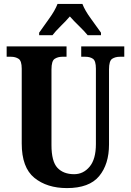

<svg xmlns="http://www.w3.org/2000/svg" viewBox="-20 -951 668 981"><path d="M322 10Q436 10 486.5 -51Q537 -112 537 -213V-596Q537 -640 553 -650.5Q569 -661 593 -661H615V-714H395V-661H416Q440 -661 455 -650.5Q470 -640 470 -600V-215Q470 -138 438 -99.5Q406 -61 359 -61Q304 -61 273.5 -93.5Q243 -126 243 -210V-596Q243 -640 259.5 -650.5Q276 -661 298 -661H320V-714H14V-661H36Q59 -661 75 -650.5Q91 -640 91 -600V-218Q91 -95 155.5 -42.5Q220 10 322 10ZM180 -771H248Q263 -791 290.5 -818Q318 -845 337 -867Q356 -845 384 -818Q412 -791 428 -771H496V-784Q476 -813 445 -855Q414 -897 401 -931H274Q261 -897 230.5 -855Q200 -813 180 -784Z"/></svg>

Font: Noto Serif ExtraCondensed Extra
Style: Regular
Weight: 800
Width: 3
Designer: Monotype Design Team
Foundry: Monotype Imaging Inc.
Version: Version 1.002